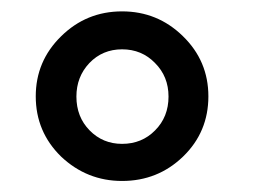

<svg xmlns="http://www.w3.org/2000/svg" viewBox="-20 -736 473 341"><path d="M196.8 -414.6Q134.3 -414.6 88.4 -458Q43.5 -502 43.5 -564.9Q43.5 -627.4 88.4 -671.4Q133.3 -715.8 196.8 -715.8Q259.8 -715.8 304.7 -671.9Q350.1 -627.9 350.1 -564.9Q350.1 -501.5 305.2 -458Q260.3 -414.6 196.8 -414.6ZM196.8 -480.5Q231.9 -480.5 255.4 -504.4Q279.3 -528.3 279.3 -564.5Q279.3 -600.1 255.4 -624Q231.9 -648.4 196.8 -648.4Q162.1 -648.4 138.7 -624Q115.7 -599.6 115.7 -564.5Q115.7 -528.3 139.2 -504.4Q162.6 -480.5 196.8 -480.5Z"/></svg>

Font: Ride
Style: Bold
Weight: 700
Version: Version 3.000